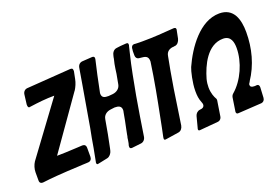

<svg xmlns="http://www.w3.org/2000/svg" viewBox="-103 -1057 1983 1380"><g transform="rotate(-20 888.5 -367.5)"><path d="M87 -22C105 -23 123 -25 143 -27C200 -31 256 -35 313 -37C336 -38 356 -40 373 -40L390 -41C407 -42 418 -55 418 -74V-142C418 -162 407 -170 391 -170L355 -168C296 -164 214 -162 195 -162L474 -559V-558C488 -580 501 -609 506 -637C510 -655 513 -674 517 -692C517 -707 516 -716 498 -716L159 -692C141 -690 127 -676 125 -655L116 -583C116 -569 118 -558 128 -558L126 -557L131 -558H128L132 -559H135C199 -568 260 -575 324 -575L32 -179C18 -158 9 -129 9 -103V-41C9 -22 19 -16 34 -16Z M528 -22C546 -26 562 -44 568 -67L567 -66L570 -77C577 -112 584 -146 591 -181L611 -293V-292C615 -319 638 -339 670 -343L702 -347C731 -347 754 -341 754 -308C754 -303 753 -298 752 -294V-296C745 -253 736 -211 727 -168C725 -156 722 -145 720 -133C719 -126 718 -118 715 -110C715 -105 714 -99 713 -94C712 -87 710 -79 709 -71L704 -53C704 -51 704 -48 704 -44C704 -33 712 -31 721 -31C745 -34 769 -36 792 -39C811 -41 826 -57 829 -78C844 -177 860 -276 877 -374C895 -470 915 -582 938 -673L951 -727C953 -731 953 -733 953 -735C953 -747 951 -751 938 -751L895 -748C885 -747 873 -745 864 -744C839 -742 825 -720 821 -697L818 -683C818 -681 818 -678 817 -676C811 -653 806 -629 803 -606C802 -594 800 -580 798 -569L784 -494C779 -465 755 -446 724 -442L690 -439C661 -439 639 -443 639 -476C639 -481 640 -486 641 -490V-488C649 -529 658 -569 666 -609L691 -719C692 -723 692 -726 692 -729C692 -740 683 -743 674 -743L597 -738C578 -736 564 -722 561 -700L542 -587C524 -485 507 -386 487 -267C477 -219 469 -173 461 -125L442 -26C441 -25 441 -22 441 -18C441 -10 444 -6 449 -6C452 -6 454 -7 456 -7Z M1072 -21C1091 -24 1104 -40 1108 -61C1121 -150 1134 -239 1148 -328C1155 -371 1162 -413 1170 -458L1190 -564C1195 -592 1212 -607 1242 -612L1241 -611C1242 -611 1243 -611 1244 -612H1250C1251 -613 1252 -613 1253 -613C1255 -613 1256 -613 1260 -614H1262C1280 -616 1295 -634 1300 -656L1312 -716C1313 -717 1313 -720 1313 -724C1313 -735 1305 -737 1295 -737C1216 -731 1138 -725 1058 -725H1031C1021 -725 1011 -725 1001 -726L989 -727C975 -726 968 -717 966 -702C966 -697 966 -691 964 -687L965 -689C965 -687 964 -684 964 -681V-650C964 -632 974 -622 987 -620L1014 -617C1050 -614 1058 -597 1058 -569C1039 -434 1013 -299 986 -164C982 -142 978 -120 973 -98L958 -26C957 -22 957 -19 957 -16C957 -8 960 -6 966 -5L971 -6H974Z M1736 -124V-127C1736 -140 1729 -148 1720 -148H1715L1706 -147H1698C1678 -147 1668 -154 1668 -168C1668 -174 1672 -181 1679 -190H1678C1746 -291 1777 -409 1777 -533C1777 -630 1749 -725 1640 -725C1489 -725 1376 -559 1319 -432C1308 -406 1288 -322 1288 -261V-256C1288 -225 1291 -198 1303 -169C1306 -162 1308 -155 1308 -150C1308 -133 1296 -123 1273 -122C1255 -120 1240 -106 1235 -88C1228 -60 1220 -32 1213 -4C1212 -1 1211 2 1211 6C1211 11 1214 16 1219 16H1225L1363 4C1380 3 1393 -10 1395 -29L1413 -144V-147C1413 -150 1412 -154 1410 -159V-158C1401 -173 1386 -206 1386 -252C1386 -270 1388 -291 1394 -314C1421 -408 1482 -545 1603 -545C1664 -545 1673 -491 1673 -449C1673 -343 1619 -219 1538 -150C1530 -143 1526 -135 1524 -125C1519 -92 1514 -59 1509 -27C1508 -24 1508 -22 1508 -20C1508 -11 1512 -4 1520 -4H1526L1705 -15C1720 -17 1731 -29 1732 -47Z"/></g></svg>

Font: Bangerz
Style: Regular
Weight: 400
Designer: vernon adams
Foundry: Vernon Adams
Version: Version 2.10;December 28, 2023;FontCreator 13.0.0.2683 64-bi